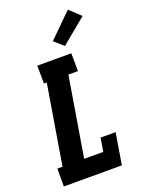

<svg xmlns="http://www.w3.org/2000/svg" viewBox="-180 -1069 859 1151"><g transform="rotate(-20 250.0 -494.0)"><path d="M20 0V-114H53L137 -621H119L118 -735H335L336 -621H275L191 -114H313L327 -200H423L390 0ZM314 -789 256 -841 405 -988 475 -922Z"/></g></svg>

Font: Iosevka Curly Slab Heavy
Style: Italic
Weight: 900
Italic angle: -9°
Monospace: yes
Designer: Belleve Invis
Foundry: Belleve Invis
Version: Version 22.1.2; ttfautohint (v1.8.4)